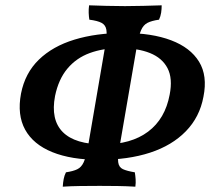

<svg xmlns="http://www.w3.org/2000/svg" viewBox="-20 -699 799 722"><path d="M354 -98Q248 -98 176.5 -127Q105 -156 74.5 -211.5Q44 -267 59 -347Q74 -424 126 -474.5Q178 -525 260 -550Q342 -575 446 -575Q551 -575 623.5 -547.5Q696 -520 728.5 -467Q761 -414 745 -335Q731 -259 679 -205.5Q627 -152 544.5 -125Q462 -98 354 -98ZM216 3Q217 -13 219.5 -26Q222 -39 228 -51Q255 -55 270.5 -62.5Q286 -70 294.5 -88.5Q303 -107 310 -143L377 -534Q383 -569 380 -587Q377 -605 362 -613Q347 -621 316 -625Q314 -637 313.5 -650.5Q313 -664 315 -679Q346 -678 379.5 -677Q413 -676 450 -676Q485 -676 519.5 -677Q554 -678 588 -679Q588 -665 586 -651.5Q584 -638 578 -625Q550 -621 534.5 -613Q519 -605 510.5 -585.5Q502 -566 495 -527L429 -144Q422 -108 424.5 -89Q427 -70 442 -63Q457 -56 487 -51Q489 -39 490 -25Q491 -11 489 3Q455 1 422.5 0.5Q390 0 355 0Q317 0 281 0.5Q245 1 216 3ZM369 -156Q473 -156 537 -204Q601 -252 618 -343Q630 -404 610 -442.5Q590 -481 544 -499.5Q498 -518 430 -518Q368 -518 317.5 -499.5Q267 -481 233.5 -441Q200 -401 187 -338Q170 -249 216 -202.5Q262 -156 369 -156Z"/></svg>

Font: Vollkorn SemiBold
Style: Italic
Weight: 600
Italic angle: -11°
Designer: Friedrich Althausen
Foundry: Friedrich Althausen
Version: Version 5.000